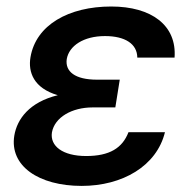

<svg xmlns="http://www.w3.org/2000/svg" viewBox="-20 -573 597 602"><path d="M24.9 -148.1C9.2 -52.6 101.6 9.9 236.2 9.9C363.6 9.9 471.2 -52.2 497.2 -158.4H382.8C363.6 -108.7 323.5 -83.8 250 -83.8C176.1 -83.8 136.4 -115.4 142.8 -157.7C151.3 -205.3 205.6 -236.2 270.2 -236.2H341.6L345.9 -263.1L355.5 -323.2H284.1C215.2 -323.2 183.6 -348.7 189.3 -387.8C196.4 -429 241.5 -459.9 309.3 -459.9C372.2 -459.9 410.2 -435.4 410.5 -392.4H527.3C534.8 -493.6 454.9 -552.6 328.8 -552.6C195.3 -552.6 92.7 -494.7 75.6 -393.8C67.5 -346.6 85.9 -296.5 161.2 -274.5C72.1 -252.8 33.7 -199.9 24.9 -148.1Z"/></svg>

Font: Magic Ui Pro Semi Bold
Style: Italic
Weight: 600
Italic angle: -9.39999°
Designer: Stefan Endress, Andreas Faust
Version: Version 1.000;FEAKit 1.0